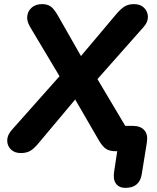

<svg xmlns="http://www.w3.org/2000/svg" viewBox="-20 -734 764 932"><path d="M589 178Q558 178 543 157.5Q528 137 534 99L549 0H541Q513 0 496 -10.5Q479 -21 462 -49L345 -251L168 -40Q145 -12 126.5 -1.5Q108 9 81 9Q51 9 33 -8.5Q15 -26 15 -52Q15 -78 37 -103L269 -364L125 -605Q109 -633 112.5 -657.5Q116 -682 135 -698Q154 -714 184 -714Q211 -714 227.5 -701.5Q244 -689 263 -655L373 -462L544 -665Q567 -692 585.5 -703Q604 -714 630 -714Q661 -714 679 -696.5Q697 -679 698 -653.5Q699 -628 678 -604L453 -350L588 -123H624Q662 -123 680.5 -102Q699 -81 693 -43L668 112Q657 178 589 178Z"/></svg>

Font: Nunito ExtraBold
Style: Italic
Weight: 800
Italic angle: -9°
Designer: Vernon Adams
Foundry: Vernon Adams
Version: Version 3.601; ttfautohint (v1.8.2.53-6de2)